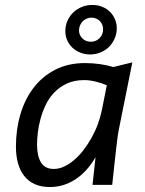

<svg xmlns="http://www.w3.org/2000/svg" viewBox="-20 -753 590 782"><path d="M326.2 -496.1Q357.9 -496.1 386.7 -491.9Q415.5 -487.8 441.9 -480L519 -499L463.9 -225.1Q461.9 -215.8 459.7 -200.7Q457.5 -185.5 454.6 -159.9Q451.7 -134.3 447.3 -95.5Q442.9 -56.6 437 0H356.9L369.1 -112.8Q335.4 -54.2 287.4 -22.7Q239.3 8.8 183.1 8.8Q147.9 8.8 121.8 -2.9Q95.7 -14.6 78.6 -36.4Q61.5 -58.1 53.2 -88.4Q44.9 -118.7 44.9 -155.8Q44.9 -226.1 63.2 -287.8Q81.5 -349.6 117.2 -396Q152.8 -442.4 205.3 -469.2Q257.8 -496.1 326.2 -496.1ZM130.9 -164.1Q130.9 -117.7 147 -91.3Q163.1 -64.9 199.2 -64.9Q220.2 -64.9 241.2 -74.7Q262.2 -84.5 282.2 -101.6Q302.2 -118.7 320.1 -141.8Q337.9 -165 352.8 -191.7Q367.7 -218.3 378.4 -247.3Q389.2 -276.4 395 -305.2L415 -405.8Q392.1 -415.5 367.9 -421.1Q343.8 -426.8 323.2 -426.8Q283.2 -426.8 253.4 -413.1Q223.6 -399.4 202.1 -377.4Q180.7 -355.5 167 -327.4Q153.3 -299.3 145.3 -270Q137.2 -240.7 134 -212.9Q130.9 -185.1 130.9 -164.1ZM356 -732.9Q377.9 -732.9 396.5 -725.3Q415 -717.8 428 -704.8Q440.9 -691.9 448.2 -674.8Q455.6 -657.7 455.6 -638.2Q455.6 -614.7 446.5 -595Q437.5 -575.2 422.9 -561Q408.2 -546.9 388.4 -539.1Q368.7 -531.2 347.2 -531.2Q325.2 -531.2 306.6 -538.8Q288.1 -546.4 274.7 -559.1Q261.2 -571.8 253.7 -589.1Q246.1 -606.4 246.1 -626Q246.1 -649.4 255.1 -669.2Q264.2 -689 279.3 -703.1Q294.4 -717.3 314.2 -725.1Q334 -732.9 356 -732.9ZM353 -681.2Q342.8 -681.2 333.3 -677.2Q323.7 -673.3 316.9 -666.3Q310.1 -659.2 305.9 -649.7Q301.8 -640.1 301.8 -628.9Q301.8 -610.8 315.2 -596.9Q328.6 -583 350.1 -583Q371.1 -583 385.5 -597.7Q399.9 -612.3 399.9 -634.8Q399.9 -644 396.5 -652.3Q393.1 -660.6 387 -667Q380.9 -673.3 372.1 -677.2Q363.3 -681.2 353 -681.2ZM0 -490.2Z"/></svg>

Font: Code New Roman
Style: Italic
Weight: 400
Italic angle: -11°
Monospace: yes
Designer: Sam Radian
Foundry: Code New Roman
Version: Version 1.508 October 19, 2014